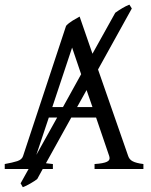

<svg xmlns="http://www.w3.org/2000/svg" viewBox="-20 -713 635 810"><path d="M345.2 -333 305.2 -261.2H370.1ZM133.3 -59.6 221.2 -217.3H186ZM245.6 -261.2 322.3 -399.9 284.2 -512.2 200.7 -261.2ZM536.1 -677.2 393.6 -419.9 521 -54.2Q523.4 -47.4 527.8 -42Q532.2 -36.6 539.6 -32.7Q546.9 -28.8 558.1 -25.9Q569.3 -22.9 585 -21V0H378.9V-21Q417 -23.4 431.6 -30.8Q446.3 -38.1 440.9 -54.2L385.3 -217.3H280.8L173.8 -24.4Q180.7 -23.4 187.7 -22.7Q194.8 -22 203.1 -21V0H160.2L137.2 42Q132.8 45.9 124.8 51Q116.7 56.2 107.9 61.3Q99.1 66.4 90.6 70.6Q82 74.7 76.2 76.7L66.9 60.5L100.6 0H0V-21Q33.2 -26.9 52.7 -33.2Q72.3 -39.6 77.1 -54.2L258.8 -604Q270 -616.2 286.6 -626.2Q303.2 -636.2 315.9 -643.1L370.1 -486.3L466.3 -659.2Q480.5 -669.4 496.1 -678.7Q511.7 -688 525.9 -693.4Z"/></svg>

Font: Gentium Plus Am
Style: Regular
Weight: 400
Designer: J. Victor Gaultney, Annie Olsen, Iska Routamaa, Becca Hirsbrunner
Foundry: SIL International
Version: Version 5.000